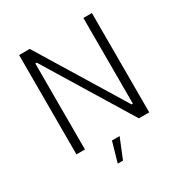

<svg xmlns="http://www.w3.org/2000/svg" viewBox="-198 -849 1116 1172"><g transform="rotate(-30 360.0 -262.5)"><path d="M103 0H163V-606H173L543 0H616V-700H556V-96H547L178 -700H103ZM293 175H330L387 35H333Z"/></g></svg>

Font: Fixel Display Light
Style: Regular
Weight: 300
Designer: AlfaBravo + MacPaw
Foundry: Kyrylo Tkachov, Marchela Mozhyna, Serhii Makarenko, Maria Weinstein, Zakhar Kryvoshyya
Version: Version 1.211